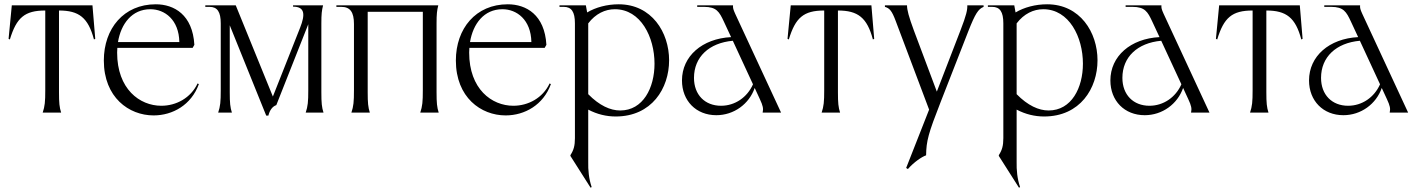

<svg xmlns="http://www.w3.org/2000/svg" viewBox="-20 -525 6594 895"><path d="M179 0H265C257 -25 255 -45 255 -95V-476C348 -476 391 -443 418 -341L424 -344L411 -500H35L20 -344L26 -341C57 -443 95 -476 191 -476V-105C191 -50 189 -30 179 0Z M696 13C785 13 872 -36 907 -133L901 -136C869 -68 801 -32 732 -32C631 -32 526 -110 526 -280L527 -302H878L886 -316C878 -456 792 -505 706 -505C557 -505 464 -392 464 -243C464 -71 581 13 696 13ZM530 -329C544 -414 595 -482 681 -482C748 -482 814 -433 816 -329Z M1231 14C1237 -11 1250 -29 1268 -35L1417 -412V-105C1417 -50 1415 -30 1405 0H1488C1480 -25 1478 -45 1478 -95V-416C1478 -460 1480 -476 1486 -500H1346V-494C1402 -494 1403 -457 1379 -396L1252 -75L1079 -500H937V-493H957C993 -493 1009 -470 1009 -416V-105C1009 -50 1007 -30 997 0H1061C1053 -25 1051 -45 1051 -95V-407L1221 14Z M1618 0H1704C1696 -25 1694 -45 1694 -95V-470H1951V-105C1951 -50 1949 -30 1939 0H2025C2017 -25 2015 -45 2015 -95V-416C2015 -460 2017 -476 2023 -500H1548V-493H1571C1612 -493 1630 -469 1630 -413V-105C1630 -50 1628 -30 1618 0Z M2337 13C2426 13 2513 -36 2548 -133L2542 -136C2510 -68 2442 -32 2373 -32C2272 -32 2167 -110 2167 -280L2168 -302H2519L2527 -316C2519 -456 2433 -505 2347 -505C2198 -505 2105 -392 2105 -243C2105 -71 2222 13 2337 13ZM2171 -329C2185 -414 2236 -482 2322 -482C2389 -482 2455 -433 2457 -329Z M2722 229V-14C2764 8 2807 18 2850 18C3018 18 3099 -113 3099 -244C3099 -374 3018 -505 2864 -505C2810 -505 2757 -491 2717 -467L2711 -500H2588V-493H2608C2644 -493 2660 -470 2660 -416V119C2660 155 2654 175 2639 198V202L2733 350L2738 347C2725 309 2721 267 2722 229ZM3031 -228C3031 -116 2978 -10 2871 -10C2825 -10 2774 -33 2722 -86V-416C2756 -461 2801 -482 2846 -482C2967 -482 3031 -352 3031 -228Z M3535 0H3621L3407 -461C3398 -481 3396 -488 3397 -500H3230V-493H3262C3320 -493 3333 -470 3354 -425L3388 -352C3253 -345 3159 -263 3159 -150C3159 -55 3225 12 3319 12C3401 12 3472 -40 3498 -115L3522 -63C3537 -31 3539 -19 3535 0ZM3215 -162C3215 -259 3285 -325 3396 -335L3490 -132C3463 -71 3406 -32 3341 -32C3266 -32 3215 -83 3215 -162Z M3810 0H3896C3888 -25 3886 -45 3886 -95V-476C3979 -476 4022 -443 4049 -341L4055 -344L4042 -500H3666L3651 -344L3657 -341C3688 -443 3726 -476 3822 -476V-105C3822 -50 3820 -30 3810 0Z M4212 263C4241 230 4277 206 4297 199C4298 132 4307 98 4365 -50L4494 -380C4526 -461 4540 -483 4565 -493V-500H4489C4490 -480 4485 -455 4457 -383L4347 -98L4240 -383C4216 -448 4208 -479 4208 -500H4105V-493C4126 -487 4137 -476 4155 -428L4311 -14L4204 258Z M4719 229V-14C4761 8 4804 18 4847 18C5015 18 5096 -113 5096 -244C5096 -374 5015 -505 4861 -505C4807 -505 4754 -491 4714 -467L4708 -500H4585V-493H4605C4641 -493 4657 -470 4657 -416V119C4657 155 4651 175 4636 198V202L4730 350L4735 347C4722 309 4718 267 4719 229ZM5028 -228C5028 -116 4975 -10 4868 -10C4822 -10 4771 -33 4719 -86V-416C4753 -461 4798 -482 4843 -482C4964 -482 5028 -352 5028 -228Z M5532 0H5618L5404 -461C5395 -481 5393 -488 5394 -500H5227V-493H5259C5317 -493 5330 -470 5351 -425L5385 -352C5250 -345 5156 -263 5156 -150C5156 -55 5222 12 5316 12C5398 12 5469 -40 5495 -115L5519 -63C5534 -31 5536 -19 5532 0ZM5212 -162C5212 -259 5282 -325 5393 -335L5487 -132C5460 -71 5403 -32 5338 -32C5263 -32 5212 -83 5212 -162Z M5807 0H5893C5885 -25 5883 -45 5883 -95V-476C5976 -476 6019 -443 6046 -341L6052 -344L6039 -500H5663L5648 -344L5654 -341C5685 -443 5723 -476 5819 -476V-105C5819 -50 5817 -30 5807 0Z M6458 0H6544L6330 -461C6321 -481 6319 -488 6320 -500H6153V-493H6185C6243 -493 6256 -470 6277 -425L6311 -352C6176 -345 6082 -263 6082 -150C6082 -55 6148 12 6242 12C6324 12 6395 -40 6421 -115L6445 -63C6460 -31 6462 -19 6458 0ZM6138 -162C6138 -259 6208 -325 6319 -335L6413 -132C6386 -71 6329 -32 6264 -32C6189 -32 6138 -83 6138 -162Z"/></svg>

Font: Sinistre
Style: Regular
Weight: 400
Designer: Jules Durand
Foundry: Collletttivo
Version: Version 69.420;Glyphs 3.2 (3217)